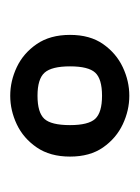

<svg xmlns="http://www.w3.org/2000/svg" viewBox="30 -648 267 366"><g transform="rotate(-90 163.0 -465.5)"><path d="M163 -352Q135 -352 108.5 -364.5Q82 -377 64.5 -402Q47 -427 47 -465Q47 -503 64.5 -528.5Q82 -554 108.5 -566.5Q135 -579 163 -579Q191 -579 217.5 -566.5Q244 -554 261.5 -528.5Q279 -503 279 -465Q279 -427 261.5 -402Q244 -377 217.5 -364.5Q191 -352 163 -352ZM163 -404Q195 -404 207 -417Q219 -430 219 -465Q219 -500 207 -513.5Q195 -527 163 -527Q131 -527 119 -514Q107 -501 107 -465Q107 -430 119 -417Q131 -404 163 -404Z"/></g></svg>

Font: Texturina 12pt Medium
Style: Regular
Weight: 500
Designer: Guillermo Torres Carreño
Foundry: Omnibus-Type
Version: Version 1.002